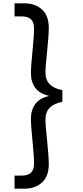

<svg xmlns="http://www.w3.org/2000/svg" viewBox="-20 -954 502 1161"><path d="M357 -338Q255 -319 255 -233Q255 -195 265 -103Q275 -5 275 39Q275 111 234.5 149Q194 187 126 187H68V108H109Q148 108 167 90.5Q186 73 186 33Q186 4 182 -38.5Q178 -81 177 -96Q167 -192 167 -236Q167 -289 193.5 -325Q220 -361 275 -373V-375Q220 -387 193.5 -422.5Q167 -458 167 -511Q167 -555 177 -651Q178 -666 182 -708.5Q186 -751 186 -780Q186 -820 167 -837.5Q148 -855 109 -855H68V-934H126Q194 -934 234.5 -896Q275 -858 275 -786Q275 -742 265 -644Q255 -552 255 -514Q255 -428 357 -409Z"/></svg>

Font: DVN-Poppins
Style: Regular
Weight: 400
Designer: Ninad Kale (Devanagari), Jonny Pinhorn (Latin)
Foundry: Indian Type Foundry
Version: 4.004